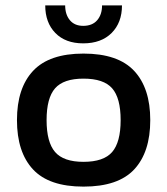

<svg xmlns="http://www.w3.org/2000/svg" viewBox="-20 -683 621 713"><path d="M289 -522Q223 -522 185.5 -560.5Q148 -599 148 -663H222Q222 -629 239.5 -608Q257 -587 289 -587Q323 -587 341 -608Q359 -629 359 -663H433Q433 -599 394.5 -560.5Q356 -522 289 -522ZM290 10Q162 10 102.5 -54Q43 -118 43 -237Q43 -356 103 -420Q163 -484 290 -484Q418 -484 478 -420Q538 -356 538 -237Q538 -118 478.5 -54Q419 10 290 10ZM290 -82Q365 -82 396.5 -118.5Q428 -155 428 -237Q428 -319 396.5 -355Q365 -391 290 -391Q216 -391 184.5 -355Q153 -319 153 -237Q153 -155 184.5 -118.5Q216 -82 290 -82Z"/></svg>

Font: Kanit
Style: Regular
Weight: 400
Designer: Katatrad Team
Foundry: CadsonDemak
Version: Version 2.000; ttfautohint (v1.8.3)